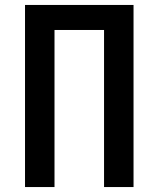

<svg xmlns="http://www.w3.org/2000/svg" viewBox="-20 -755 640 775"><path d="M81 0V-735H519V0H400V-634H200V0Z"/></svg>

Font: Iosevka Aile
Style: Bold
Weight: 700
Designer: Belleve Invis
Foundry: Belleve Invis
Version: Version 28.0.1; ttfautohint (v1.8.4)